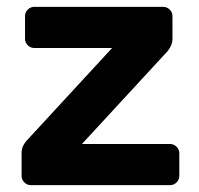

<svg xmlns="http://www.w3.org/2000/svg" viewBox="-20 -540 581 560"><path d="M503 -93V-27Q503 -16 495 -8Q487 0 476 0H70Q59 0 51 -8Q43 -16 43 -27V-95Q43 -113 57 -129L307 -400H80Q69 -400 61 -408Q53 -416 53 -427V-493Q53 -504 61 -512Q69 -520 80 -520H456Q467 -520 475 -512Q483 -504 483 -493V-425Q483 -409 469 -391L219 -120H476Q487 -120 495 -112Q503 -104 503 -93Z"/></svg>

Font: Hezaedrus Medium
Style: Regular
Weight: 500
Designer: Hubert & Fischer
Foundry: Hubert & Fischer
Version: Version 1.10;September 3, 2019;FontCreator 11.5.0.2425 64-bi